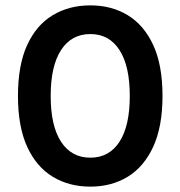

<svg xmlns="http://www.w3.org/2000/svg" viewBox="-20 -682 672 716"><path d="M317 14Q237.5 14 176.5 -23Q115.5 -60 81.2 -135Q47 -210 47 -324Q47 -439 81.2 -513.8Q115.5 -588.5 176.5 -625.2Q237.5 -662 317 -662Q396 -662 456.5 -625.2Q517 -588.5 551.5 -513.8Q586 -439 586 -324Q586 -210 551.5 -135Q517 -60 456.5 -23Q396 14 317 14ZM317 -94Q387 -94 425.5 -153.2Q464 -212.5 464 -324Q464 -436 425.5 -495.5Q387 -555 317 -555Q246.5 -555 207.8 -495.5Q169 -436 169 -324Q169 -212.5 207.8 -153.2Q246.5 -94 317 -94Z"/></svg>

Font: Karla ExtraLight
Style: Bold
Weight: 700
Version: Version 2.001